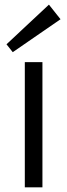

<svg xmlns="http://www.w3.org/2000/svg" viewBox="-20 -808 290 828"><path d="M163 -540V0H87V-540ZM241 -725 35 -583 8 -617 191 -788Z"/></svg>

Font: Pathway Extreme 8pt Thin Light
Style: Regular
Weight: 300
Version: Version 1.001;gftools[0.9.26]